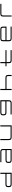

<svg xmlns="http://www.w3.org/2000/svg" viewBox="5544 -6284 740 11867"><g transform="rotate(-90 5913.5 -350.0)"><path d="M466 0H1171V-700H1101V-382.5H466C326 -382.5 280 -336.5 280 -196.5V-186C280 -46 326 0 466 0ZM350 -191V-191.5C350 -297.5 370 -317.5 476 -317.5H1101V-65.5H476C370 -65.5 350 -85.5 350 -191Z M1970 -313H2571.5V-65.5H1970C1865 -65.5 1844.5 -85.5 1844.5 -189C1844.5 -293 1865 -313 1970 -313ZM1776 -186C1776 -46 1822 0 1962 0H2638V-27H2640V-514C2640 -654 2594 -700 2454 -700H1823.5V-634.5H2446C2551.5 -634.5 2571.5 -614.5 2571.5 -509V-378.5H1962C1822 -378.5 1776 -332.5 1776 -192.5Z M3374 0H4100V-700H4030V-65.5H3383.5C3278 -65.5 3258 -85.5 3258 -191V-700H3188V-186C3188 -46 3234 0 3374 0Z M4912 -634.5H5583V-387H4912C4806.5 -387 4786 -407 4786 -510.5C4786 -614.5 4806.5 -634.5 4912 -634.5ZM4717.5 -507.5C4717.5 -367.5 4764 -321.5 4904 -321.5H5583V-191C5583 -85.5 5563 -65.5 5457.5 -65.5H4774.5V0H5467C5607 0 5653 -46 5653 -186V-700H4904C4764 -700 4717.5 -654 4717.5 -514Z M6280 -700V0H6350V-318H7020.5C7126 -318 7146 -298 7146 -192.5V0H7216V-197.5C7216 -337.5 7170 -383.5 7030 -383.5H6350V-700Z M7753.5 -382.5V-317.5H7941.5V-186C7941.5 -46 7987.5 0 8127.5 0H8747V-65.5H8137.5C8031.5 -65.5 8011.5 -85.5 8011.5 -191V-317.5H8747V-382.5H8011.5V-700H7941.5V-382.5Z M10019 -700H9482.5C9342.5 -700 9296 -654 9296 -514V-186C9296 -46 9342.5 0 9482.5 0H10205V-65.5H9492C9386 -65.5 9366 -85.5 9366 -191V-317.5H10205V-514C10205 -654 10159 -700 10019 -700ZM9366 -382.5V-509C9366 -614.5 9386 -634.5 9492 -634.5H10009.5C10115 -634.5 10135 -614.5 10135 -509V-382.5Z M10823.5 -514V0H10893.5V-509C10893.5 -614.5 10913.5 -634.5 11019.5 -634.5H11607V-700H11009.5C10869.5 -700 10823.5 -654 10823.5 -514Z"/></g></svg>

Font: Melete Light
Style: Regular
Weight: 300
Width: 6
Designer: Sora Sagano
Foundry: DOT COLON
Version: Version 0.200;FEAKit 1.0